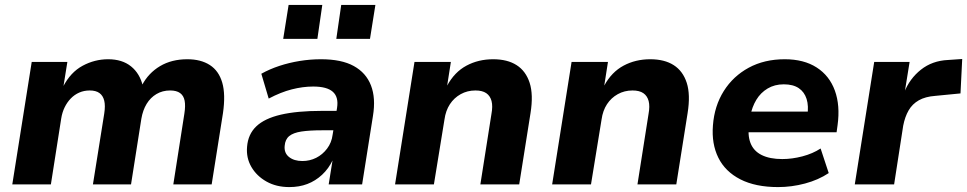

<svg xmlns="http://www.w3.org/2000/svg" viewBox="-20 -750 3934 781"><path d="M30 0 109 -498H254L238 -398H237Q267 -456 316 -482.5Q365 -509 420 -509Q477 -509 513 -480Q549 -451 561 -400L558 -404Q584 -453 631 -481Q678 -509 742 -509Q797 -509 833.5 -485.5Q870 -462 884 -414Q898 -366 887 -290L841 0H685L730 -288Q735 -320 731 -340.5Q727 -361 712.5 -371.5Q698 -382 672 -382Q641 -382 616.5 -367.5Q592 -353 576.5 -327.5Q561 -302 555 -267L513 0H358L404 -288Q409 -320 404 -340.5Q399 -361 384.5 -371.5Q370 -382 345 -382Q322 -382 302.5 -373.5Q283 -365 268 -349.5Q253 -334 243 -313.5Q233 -293 229 -268L187 0Z M1157 11Q1104 11 1064 -11.5Q1024 -34 1002.5 -71Q981 -108 985 -153Q989 -204 1022.5 -236Q1056 -268 1122 -283.5Q1188 -299 1289 -299H1365L1353 -220H1290Q1239 -220 1206 -215Q1173 -210 1156.5 -196.5Q1140 -183 1138 -157Q1135 -128 1155.5 -111.5Q1176 -95 1210 -95Q1240 -95 1266 -108Q1292 -121 1310.5 -145.5Q1329 -170 1333 -202L1351 -311Q1358 -355 1334 -376.5Q1310 -398 1254 -398Q1212 -398 1167 -386.5Q1122 -375 1073 -349L1043 -450Q1077 -469 1116.5 -482Q1156 -495 1199 -502Q1242 -509 1286 -509Q1369 -509 1419 -481.5Q1469 -454 1489 -402.5Q1509 -351 1497 -278L1453 0H1317L1333 -100H1334Q1317 -64 1290 -39Q1263 -14 1230 -1.5Q1197 11 1157 11ZM1348 -592 1368 -730H1507L1485 -592ZM1132 -592 1154 -730H1291L1271 -592Z M1587 0 1666 -498H1814L1799 -402Q1829 -457 1877.5 -483Q1926 -509 1986 -509Q2044 -509 2081.5 -485Q2119 -461 2134.5 -413Q2150 -365 2138 -290L2092 0H1934L1979 -286Q1985 -318 1979.5 -339Q1974 -360 1958 -371Q1942 -382 1914 -382Q1881 -382 1854 -367Q1827 -352 1810 -326Q1793 -300 1788 -264L1745 0Z M2226 0 2305 -498H2453L2438 -402Q2468 -457 2516.5 -483Q2565 -509 2625 -509Q2683 -509 2720.5 -485Q2758 -461 2773.5 -413Q2789 -365 2777 -290L2731 0H2573L2618 -286Q2624 -318 2618.5 -339Q2613 -360 2597 -371Q2581 -382 2553 -382Q2520 -382 2493 -367Q2466 -352 2449 -326Q2432 -300 2427 -264L2384 0Z M3145 11Q3053 11 2991.5 -20.5Q2930 -52 2902 -108.5Q2874 -165 2880 -240Q2886 -319 2924 -379.5Q2962 -440 3025.5 -474.5Q3089 -509 3172 -509Q3250 -509 3302 -475.5Q3354 -442 3376 -381.5Q3398 -321 3387 -241L3383 -212H3002L3015 -296H3279L3264 -280Q3270 -319 3261 -347.5Q3252 -376 3229 -391.5Q3206 -407 3168 -407Q3131 -407 3102.5 -390Q3074 -373 3056.5 -344Q3039 -315 3032 -278L3028 -249Q3020 -202 3032.5 -169Q3045 -136 3078 -119.5Q3111 -103 3162 -103Q3202 -103 3244 -114Q3286 -125 3318 -146L3351 -46Q3309 -18 3254.5 -3.5Q3200 11 3145 11Z M3457 0 3536 -498H3680L3660 -374H3658Q3680 -430 3726 -466.5Q3772 -503 3836 -506L3894 -510L3887 -370L3784 -360Q3744 -357 3717.5 -342Q3691 -327 3676 -301Q3661 -275 3654 -239L3617 0Z"/></svg>

Font: Nunito Sans 9pt ExtraBold
Style: Italic
Weight: 800
Italic angle: -9°
Version: Version 3.101;gftools[0.9.27]